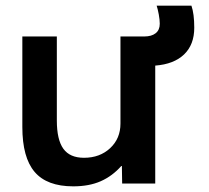

<svg xmlns="http://www.w3.org/2000/svg" viewBox="-20 -649 738 679"><path d="M59 -200V-520H181V-223Q181 -155 204 -123Q227 -91 277 -91Q333 -91 369.5 -125Q406 -159 406 -212V-520H490Q516 -520 530.5 -531.5Q545 -543 545 -565Q545 -579 541.5 -598Q538 -617 534 -629H657Q667 -600 667 -551Q667 -491 631 -456.5Q595 -422 529 -417V0H412L411 -62H409Q377 -26 336 -8Q295 10 239 10Q146 10 102.5 -41Q59 -92 59 -200Z"/></svg>

Font: Enso SemiBold
Style: Regular
Weight: 600
Designer: Coji Morishita
Foundry: UNDERFOREST DESIGN
Version: Version 1.000